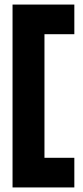

<svg xmlns="http://www.w3.org/2000/svg" viewBox="-20 -623 366 842"><path d="M35 199V-603H306V-473H175V69H306V199Z"/></svg>

Font: Darker Grotesque Light Black
Style: Regular
Weight: 900
Version: Version 1.000;gftools[0.9.28]